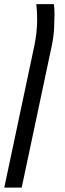

<svg xmlns="http://www.w3.org/2000/svg" viewBox="-69 -650 308 909"><path d="M-48.8 238.3 93.3 -432.1Q106.9 -498.5 106.9 -554.7Q106.9 -593.8 103 -630.4H186Q189 -608.4 189 -585Q189 -562 187.3 -519.8Q185.5 -477.5 175.8 -432.1L33.7 238.3Z"/></svg>

Font: Open Sans
Style: Italic
Weight: 400
Italic angle: -12°
Designer: Monotype Design Team
Foundry: Monotype Imaging Inc.
Version: Version 3.000; ttfautohint (v1.8.4)